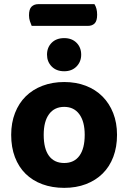

<svg xmlns="http://www.w3.org/2000/svg" viewBox="-20 -892 620 927"><path d="M133 -767Q129 -776 124.5 -789.5Q120 -803 120 -818Q120 -848 132.5 -860Q145 -872 165 -872H436Q449 -852 449 -821Q449 -791 437 -779Q425 -767 404 -767ZM290 15Q232 15 184.5 -2.5Q137 -20 103.5 -53Q70 -86 52 -133.5Q34 -181 34 -241Q34 -299 52.5 -346.5Q71 -394 104.5 -427Q138 -460 185.5 -478Q233 -496 290 -496Q347 -496 394 -478Q441 -460 474.5 -426.5Q508 -393 526.5 -346Q545 -299 545 -241Q545 -182 527 -134.5Q509 -87 475.5 -54Q442 -21 395 -3Q348 15 290 15ZM191 -241Q191 -174 216.5 -139.5Q242 -105 290 -105Q338 -105 363.5 -140Q389 -175 389 -241Q389 -305 363 -340.5Q337 -376 290 -376Q243 -376 217 -341Q191 -306 191 -241ZM290 -548Q252 -548 229.5 -571Q207 -594 207 -628Q207 -663 229.5 -685.5Q252 -708 290 -708Q327 -708 349.5 -685.5Q372 -663 372 -628Q372 -594 349.5 -571Q327 -548 290 -548Z"/></svg>

Font: Baloo 2 Latin
Style: Bold
Weight: 400
Designer: Sarang Kulkarni and Ek Type
Foundry: Ek Type
Version: Version 1.001